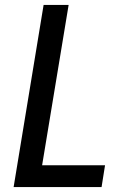

<svg xmlns="http://www.w3.org/2000/svg" viewBox="-20 -755 540 775"><path d="M35 0 156 -735H257L150 -88H404L390 0Z"/></svg>

Font: Iosevka Curly Semibold
Style: Italic
Weight: 600
Italic angle: -9°
Monospace: yes
Designer: Belleve Invis
Foundry: Belleve Invis
Version: Version 22.1.2; ttfautohint (v1.8.4)